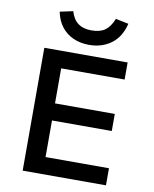

<svg xmlns="http://www.w3.org/2000/svg" viewBox="-99 -1011 869 1085"><g transform="rotate(10 335.0 -468.5)"><path d="M107 0V-705H585V-607H221V-406H564V-308H221V-98H585V0ZM352 -765Q303 -765 262 -783Q221 -801 194 -836Q167 -871 157 -921L232 -937Q246 -890 275.5 -869Q305 -848 351 -848Q401 -848 429.5 -868.5Q458 -889 477 -936L551 -921Q532 -843 479 -804Q426 -765 352 -765Z"/></g></svg>

Font: Nunito Sans 6pt SemiBold
Style: Regular
Weight: 600
Version: Version 3.101;gftools[0.9.27]